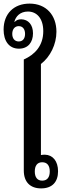

<svg xmlns="http://www.w3.org/2000/svg" viewBox="-31 -1039 368 1065"><path d="M197 6C259 6 291 -30 291 -89C291 -145 262 -180 218 -181C210 -181 200 -180 196 -179V-684C248 -724 282 -793 282 -863C282 -954 226 -1019 133 -1019C46 -1019 -11 -963 -11 -875C-11 -813 18 -769 74 -769C125 -769 152 -805 152 -854C152 -902 126 -931 87 -932C70 -932 59 -927 50 -917L49 -919C56 -947 80 -975 124 -975C173 -975 209 -937 209 -866C209 -785 162 -736 101 -709V-93C101 -30 136 6 197 6ZM73 -809C50 -809 37 -826 37 -851C37 -876 50 -894 73 -894C96 -894 108 -876 108 -851C108 -826 96 -809 73 -809ZM203 -37C175 -37 162 -57 162 -88C162 -119 175 -139 203 -139C232 -139 245 -119 245 -88C245 -57 232 -37 203 -37Z"/></svg>

Font: Noto Serif Thai Condensed Medium
Style: Regular
Weight: 500
Width: 3
Designer: Monotype Design Team
Foundry: Monotype Imaging Inc.
Version: Version 2.002